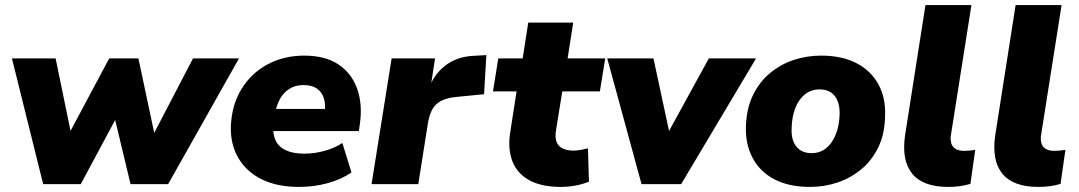

<svg xmlns="http://www.w3.org/2000/svg" viewBox="-20 -725 4247 756"><path d="M150 0 27 -495H199L263 -184H244L410 -495H525L591 -184H578L740 -495H921L642 0H494L415 -330H475L298 0Z M1157 11Q1072 11 1011.5 -18.5Q951 -48 919 -102Q887 -156 889 -227Q892 -310 930 -373Q968 -436 1032.5 -471Q1097 -506 1178 -506Q1261 -506 1313 -471Q1365 -436 1386.5 -375Q1408 -314 1397 -237L1393 -209H1034L1047 -296H1273L1258 -283Q1263 -315 1255 -339Q1247 -363 1227.5 -376.5Q1208 -390 1175 -390Q1143 -390 1120 -375.5Q1097 -361 1083 -336.5Q1069 -312 1064 -281L1058 -245Q1052 -204 1063.5 -176Q1075 -148 1104 -134Q1133 -120 1178 -120Q1218 -120 1258 -131Q1298 -142 1328 -162L1364 -46Q1325 -19 1271 -4Q1217 11 1157 11Z M1443 0 1522 -495H1693L1674 -371H1667Q1686 -429 1731 -465Q1776 -501 1841 -505L1895 -508L1886 -354L1773 -343Q1738 -339 1715.5 -327Q1693 -315 1681 -292Q1669 -269 1664 -234L1627 0Z M2189 11Q2111 11 2063 -16Q2015 -43 1997 -91.5Q1979 -140 1989 -204L2014 -365H1921L1942 -495H2038L2060 -636H2237L2215 -495H2363L2342 -365H2194L2169 -210Q2163 -169 2181.5 -150.5Q2200 -132 2238 -132Q2251 -132 2265 -134.5Q2279 -137 2295 -141L2299 -10Q2276 0 2247 5.5Q2218 11 2189 11Z M2506 0 2371 -495H2553L2622 -174H2595L2771 -495H2957L2662 0Z M3170 11Q3087 11 3030 -18.5Q2973 -48 2944 -102Q2915 -156 2917 -226Q2919 -296 2944 -348.5Q2969 -401 3010.5 -436Q3052 -471 3104 -488.5Q3156 -506 3213 -506Q3295 -506 3352 -476.5Q3409 -447 3438.5 -393.5Q3468 -340 3465 -269Q3464 -199 3439 -146.5Q3414 -94 3372 -59Q3330 -24 3278 -6.5Q3226 11 3170 11ZM3175 -122Q3209 -122 3233 -141.5Q3257 -161 3271 -196Q3285 -231 3286 -275Q3287 -322 3266.5 -347.5Q3246 -373 3207 -373Q3174 -373 3149.5 -353.5Q3125 -334 3111.5 -299.5Q3098 -265 3097 -220Q3095 -173 3116 -147.5Q3137 -122 3175 -122Z M3713 11Q3614 11 3571.5 -41.5Q3529 -94 3544 -194L3624 -705H3805L3725 -198Q3721 -176 3725.5 -161Q3730 -146 3743 -138.5Q3756 -131 3776 -131Q3787 -131 3798 -132Q3809 -133 3820 -135L3801 -1Q3781 5 3759.5 8Q3738 11 3713 11Z M4068 11Q3969 11 3926.5 -41.5Q3884 -94 3899 -194L3979 -705H4160L4080 -198Q4076 -176 4080.5 -161Q4085 -146 4098 -138.5Q4111 -131 4131 -131Q4142 -131 4153 -132Q4164 -133 4175 -135L4156 -1Q4136 5 4114.5 8Q4093 11 4068 11Z"/></svg>

Font: Nunito Sans 11pt Black
Style: Italic
Weight: 900
Italic angle: -9°
Version: Version 3.101;gftools[0.9.27]